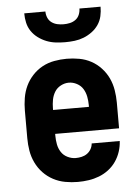

<svg xmlns="http://www.w3.org/2000/svg" viewBox="-53 -782 607 832"><g transform="rotate(-5 250.0 -366.0)"><path d="M252 8Q225 8 197.5 3Q170 -2 145.5 -15Q121 -28 102 -48Q83 -68 71 -93Q59 -118 54.5 -145Q50 -172 50 -200V-320Q50 -347 54.5 -374.5Q59 -402 70.5 -426.5Q82 -451 101 -471.5Q120 -492 144 -505Q168 -518 195.5 -523Q223 -528 250 -528Q277 -528 304.5 -523Q332 -518 356 -505Q380 -492 399 -471.5Q418 -451 429.5 -426.5Q441 -402 445.5 -374.5Q450 -347 450 -320V-208H172V-200Q172 -181 175.5 -162.5Q179 -144 189 -128.5Q199 -113 216.5 -104.5Q234 -96 252 -96Q265 -96 278 -99Q291 -102 301.5 -109.5Q312 -117 318.5 -128.5Q325 -140 326 -153H448Q447 -130 439.5 -107Q432 -84 418.5 -64.5Q405 -45 386 -30.5Q367 -16 345 -7.5Q323 1 299.5 4.5Q276 8 252 8ZM172 -312H328V-320Q328 -338 324.5 -356.5Q321 -375 311.5 -390.5Q302 -406 285 -415Q268 -424 250 -424Q232 -424 215 -415Q198 -406 188.5 -390.5Q179 -375 175.5 -356.5Q172 -338 172 -320ZM250 -600Q229 -600 208.5 -602.5Q188 -605 169 -612.5Q150 -620 133 -632.5Q116 -645 104.5 -662Q93 -679 88.5 -699Q84 -719 84 -740H176Q176 -726 181.5 -713Q187 -700 198 -692Q209 -684 222.5 -681Q236 -678 250 -678Q264 -678 277.5 -681Q291 -684 302 -692Q313 -700 318.5 -713Q324 -726 324 -740H416Q416 -719 411.5 -699Q407 -679 395.5 -662Q384 -645 367 -632.5Q350 -620 331 -612.5Q312 -605 291.5 -602.5Q271 -600 250 -600Z"/></g></svg>

Font: Iosevka Curly Extrabold
Style: Regular
Weight: 800
Monospace: yes
Designer: Belleve Invis
Foundry: Belleve Invis
Version: Version 22.1.2; ttfautohint (v1.8.4)